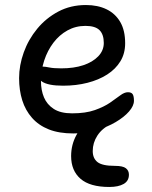

<svg xmlns="http://www.w3.org/2000/svg" viewBox="-20 -521 606 764"><path d="M272 10Q215 10 174.5 -6Q134 -22 107.5 -52Q81 -82 68.5 -122Q56 -162 56 -210Q56 -261 74.5 -312.5Q93 -364 128 -406.5Q163 -449 212 -475Q261 -501 322 -501Q369 -501 404 -484Q439 -467 458.5 -433.5Q478 -400 478 -349Q478 -308 459 -277Q440 -246 406.5 -224.5Q373 -203 328 -191.5Q283 -180 231 -180Q171 -180 147 -196.5Q123 -213 123 -233Q123 -245 129 -250.5Q135 -256 149 -256Q160 -256 176.5 -252.5Q193 -249 224 -249Q274 -249 311.5 -261.5Q349 -274 371 -297Q393 -320 393 -350Q393 -384 376 -401Q359 -418 320 -418Q281 -418 248.5 -400Q216 -382 192.5 -351Q169 -320 156 -280.5Q143 -241 143 -198Q143 -162 155 -133.5Q167 -105 194 -87.5Q221 -70 267 -70Q321 -70 357.5 -83Q394 -96 418 -112.5Q442 -129 458.5 -141.5Q475 -154 489 -154Q503 -154 508 -146Q513 -138 513 -120Q513 -100 493.5 -77.5Q474 -55 440 -35Q406 -15 363 -2.5Q320 10 272 10ZM415 223Q338 223 300.5 190.5Q263 158 263 100Q263 55 284 16.5Q305 -22 341 -46Q377 -70 421 -70Q432 -70 438.5 -65Q445 -60 445 -51Q445 -44 440.5 -39Q436 -34 421 -27Q386 -10 367.5 18.5Q349 47 349 80Q349 109 368 124Q387 139 437 139Q469 139 481 148.5Q493 158 493 174Q493 199 472 211Q451 223 415 223Z"/></svg>

Font: Shantell Sans
Style: Regular
Weight: 400
Designer: Stephen Nixon, Anya Danilova, Shantell Martin
Foundry: Arrow Type
Version: Version 1.008;[ac192a2d6]